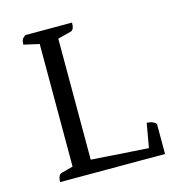

<svg xmlns="http://www.w3.org/2000/svg" viewBox="-98 -728 762 815"><g transform="rotate(-15 283.0 -320.5)"><path d="M67 0Q67 -16 71.5 -25Q76 -34 83 -36L150 -54L135 -38V-602L151 -585L67 -604Q67 -618 71 -626Q75 -634 86 -641H291Q291 -625 287 -616Q283 -607 275 -605L204 -587L217 -604V-48L207 -59L479 -41L466 -28L487 -148Q501 -148 511 -144Q521 -140 528 -132V0Z"/></g></svg>

Font: Pitagon Serif
Style: Regular
Weight: 400
Designer: Travis Tran
Foundry: Pitagon
Version: Version 1.000;gftools[0.9.26]